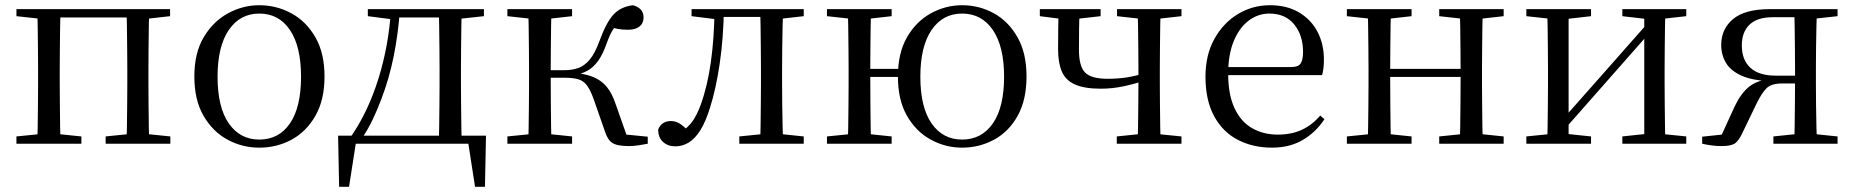

<svg xmlns="http://www.w3.org/2000/svg" viewBox="-20 -551 7108 736"><path d="M123 0Q124 -24 124.5 -65Q125 -106 125.5 -150Q126 -194 126 -229V-288Q126 -322 125.5 -366Q125 -410 124.5 -451Q124 -492 123 -516H212Q211 -492 210.5 -451Q210 -410 209.5 -366Q209 -322 209 -288V-229Q209 -194 209.5 -150Q210 -106 210.5 -65Q211 -24 212 0ZM465 0Q466 -24 466.5 -65Q467 -106 467.5 -150Q468 -194 468 -229V-288Q468 -322 467.5 -366Q467 -410 466.5 -451Q466 -492 465 -516H552Q551 -492 550.5 -451Q550 -410 549.5 -366Q549 -322 549 -288V-229Q549 -194 549.5 -150Q550 -106 550.5 -65Q551 -24 552 0ZM43 0V-28L153 -39H185L292 -28V0ZM385 0V-28L493 -39H526L633 -28V0ZM43 -489V-516H167V-477H153ZM509 -477V-516H632V-489L526 -477ZM167 -484V-516H509V-484Z M974 15Q908 15 851.5 -16Q795 -47 760 -107.5Q725 -168 725 -258Q725 -348 761 -408.5Q797 -469 854 -500Q911 -531 974 -531Q1039 -531 1096 -500.5Q1153 -470 1188.5 -409Q1224 -348 1224 -258Q1224 -168 1189 -107Q1154 -46 1097.5 -15.5Q1041 15 974 15ZM974 -16Q1049 -16 1091.5 -78Q1134 -140 1134 -257Q1134 -373 1091.5 -436Q1049 -499 974 -499Q900 -499 857 -436Q814 -373 814 -257Q814 -140 857 -78Q900 -16 974 -16Z M1798 0H1323L1347 -21L1318 165H1280L1276 -31H1843L1839 165H1801L1772 -22ZM1662 0Q1663 -24 1663.5 -65Q1664 -106 1664.5 -150Q1665 -194 1665 -229V-288Q1665 -322 1664.5 -366Q1664 -410 1663.5 -451Q1663 -492 1662 -516H1750Q1749 -492 1748.5 -451Q1748 -410 1747.5 -366Q1747 -322 1747 -288V-229Q1747 -194 1747.5 -150Q1748 -106 1748.5 -65Q1749 -24 1750 0ZM1390 -489V-516H1492V-477H1483ZM1707 -477V-516H1835V-489L1724 -477ZM1327 -30Q1391 -123 1430.5 -249Q1470 -375 1479 -516H1513Q1507 -425 1489.5 -337Q1472 -249 1441 -169Q1426 -129 1407.5 -90.5Q1389 -52 1366 -19V-7ZM1492 -484V-516H1709V-484Z M1925 0V-28L2035 -39H2067L2173 -28V0ZM1925 -489V-516H2173V-489L2067 -477H2035ZM2005 0Q2006 -24 2006.5 -65Q2007 -106 2007.5 -150Q2008 -194 2008 -229V-288Q2008 -322 2007.5 -366Q2007 -410 2006.5 -451Q2006 -492 2005 -516H2094Q2093 -492 2092.5 -450.5Q2092 -409 2091.5 -362.5Q2091 -316 2091 -278V-258Q2091 -209 2091.5 -158.5Q2092 -108 2092.5 -66Q2093 -24 2094 0ZM2299 -47 2255 -173Q2243 -206 2230 -223.5Q2217 -241 2197 -247Q2177 -253 2145 -253H2049V-282H2144Q2174 -282 2197.5 -290.5Q2221 -299 2241 -323Q2261 -347 2278 -394Q2304 -465 2331.5 -495Q2359 -525 2406 -531Q2447 -520 2447 -484Q2447 -462 2431.5 -449.5Q2416 -437 2388 -437Q2365 -437 2349 -440Q2333 -443 2316 -448L2363 -479Q2344 -459 2331 -439.5Q2318 -420 2305 -383Q2290 -341 2272 -316.5Q2254 -292 2231 -279.5Q2208 -267 2179 -262L2180 -272Q2225 -268 2255 -255.5Q2285 -243 2305.5 -218.5Q2326 -194 2340 -152L2389 -13L2332 -40L2463 -27V0Q2447 3 2427.5 6Q2408 9 2392 9Q2346 9 2327.5 -3Q2309 -15 2299 -47Z M2569 10Q2540 10 2521.5 -7Q2503 -24 2503 -55Q2510 -71 2522 -79Q2534 -87 2552 -87Q2570 -87 2586 -77Q2602 -67 2621 -46V-36H2592V-46Q2618 -63 2634.5 -86Q2651 -109 2666 -149Q2692 -221 2705 -313.5Q2718 -406 2719 -516H2755Q2753 -404 2739 -308Q2725 -212 2702 -139Q2685 -84 2664.5 -51.5Q2644 -19 2620 -4.5Q2596 10 2569 10ZM2631 -489V-516H2734V-477H2727ZM2736 -486V-516H2927V-486ZM2814 0V-28L2923 -39H2955L3061 -28V0ZM2894 0Q2895 -24 2895.5 -65Q2896 -106 2896.5 -150Q2897 -194 2897 -229V-288Q2897 -322 2896.5 -366Q2896 -410 2895.5 -451Q2895 -492 2894 -516H2982Q2981 -492 2980 -451Q2979 -410 2978.5 -366Q2978 -322 2978 -288V-229Q2978 -194 2978.5 -150Q2979 -106 2980 -65Q2981 -24 2982 0ZM2937 -477V-516H3061V-489L2955 -477Z M3150 0V-28L3260 -39H3292L3398 -28V0ZM3150 -489V-516H3398V-489L3292 -477H3260ZM3230 0Q3231 -24 3231.5 -65Q3232 -106 3232.5 -150Q3233 -194 3233 -229V-288Q3233 -322 3232.5 -366Q3232 -410 3231.5 -451Q3231 -492 3230 -516H3319Q3318 -492 3317.5 -451Q3317 -410 3316.5 -364Q3316 -318 3316 -282V-260Q3316 -210 3316.5 -159Q3317 -108 3317.5 -66Q3318 -24 3319 0ZM3274 -256V-287H3472V-256ZM3668 15Q3604 15 3547.5 -16Q3491 -47 3456.5 -107.5Q3422 -168 3422 -258Q3422 -348 3457 -408.5Q3492 -469 3548.5 -500Q3605 -531 3668 -531Q3733 -531 3789 -500.5Q3845 -470 3880 -409Q3915 -348 3915 -258Q3915 -168 3881 -107Q3847 -46 3790.5 -15.5Q3734 15 3668 15ZM3668 -16Q3743 -16 3786 -78Q3829 -140 3829 -257Q3829 -373 3786 -436Q3743 -499 3668 -499Q3594 -499 3551 -436Q3508 -373 3508 -257Q3508 -140 3551 -78Q3594 -16 3668 -16Z M4200 -211Q4137 -211 4101 -227Q4065 -243 4050.5 -276.5Q4036 -310 4036 -362Q4036 -405 4036.5 -442Q4037 -479 4038 -516H4119Q4117 -477 4116.5 -441Q4116 -405 4116 -360Q4116 -297 4139.5 -273Q4163 -249 4226 -249Q4266 -249 4300.5 -254.5Q4335 -260 4378 -273V-245Q4332 -230 4288.5 -220.5Q4245 -211 4200 -211ZM4341 0Q4342 -24 4342.5 -65Q4343 -106 4343.5 -152Q4344 -198 4344 -234V-288Q4344 -322 4343.5 -366Q4343 -410 4342.5 -451Q4342 -492 4341 -516H4429Q4428 -492 4427.5 -451Q4427 -410 4426.5 -366Q4426 -322 4426 -288V-229Q4426 -194 4426.5 -150Q4427 -106 4427.5 -65Q4428 -24 4429 0ZM3966 -489V-516H4199V-489L4093 -477H4060ZM4261 0V-28L4368 -39H4400L4509 -28V0ZM4262 -489V-516H4509V-489L4402 -477H4370Z M4856 15Q4783 15 4725 -15Q4667 -45 4634 -106Q4601 -167 4601 -257Q4601 -341 4635.5 -402.5Q4670 -464 4726 -497.5Q4782 -531 4848 -531Q4913 -531 4959.5 -503.5Q5006 -476 5030.5 -429Q5055 -382 5055 -323Q5055 -287 5048 -263H4640V-294H4930Q4957 -294 4966 -308Q4975 -322 4975 -352Q4975 -416 4941 -457.5Q4907 -499 4846 -499Q4802 -499 4766 -471.5Q4730 -444 4709 -392.5Q4688 -341 4688 -269Q4688 -188 4712.5 -136Q4737 -84 4780 -59.5Q4823 -35 4878 -35Q4931 -35 4970.5 -53.5Q5010 -72 5041 -108L5057 -94Q5024 -44 4974 -14.5Q4924 15 4856 15Z M5223 0Q5224 -24 5224.5 -65Q5225 -106 5225.5 -150Q5226 -194 5226 -229V-288Q5226 -322 5225.5 -366Q5225 -410 5224.5 -451Q5224 -492 5223 -516H5312Q5311 -492 5310.5 -450.5Q5310 -409 5309.5 -363Q5309 -317 5309 -280V-260Q5309 -210 5309.5 -159Q5310 -108 5310.5 -66Q5311 -24 5312 0ZM5575 0Q5577 -24 5577.5 -66Q5578 -108 5578.5 -159Q5579 -210 5579 -260V-280Q5579 -317 5578.5 -363Q5578 -409 5577.5 -450.5Q5577 -492 5575 -516H5664Q5663 -492 5662.5 -451Q5662 -410 5661.5 -366Q5661 -322 5661 -288V-229Q5661 -194 5661.5 -150Q5662 -106 5662.5 -65Q5663 -24 5664 0ZM5143 0V-28L5253 -39H5285L5391 -28V0ZM5143 -489V-516H5391V-489L5285 -477H5253ZM5497 0V-28L5605 -39H5638L5744 -28V0ZM5497 -489V-516H5744V-489L5638 -477H5605ZM5267 -256V-287H5620V-256Z M5831 0V-28L5940 -39H5974L6079 -28V0ZM6199 0V-28L6302 -39H6336L6444 -28V0ZM5911 0Q5912 -24 5912.5 -65Q5913 -106 5913.5 -150Q5914 -194 5914 -229V-288Q5914 -322 5913.5 -366Q5913 -410 5912.5 -451Q5912 -492 5911 -516H5993V0ZM5970 -47 5935 -66H5946L6123 -266L6304 -471L6338 -451H6326L6148 -249ZM6283 0V-516H6364Q6363 -492 6362.5 -451Q6362 -410 6361.5 -366Q6361 -322 6361 -288V-229Q6361 -194 6361.5 -150Q6362 -106 6362.5 -65Q6363 -24 6364 0ZM5831 -489V-516H6079V-489L5975 -477H5941ZM6199 -489V-516H6444V-489L6337 -477H6302Z M6765 -516H7024V-489L6915 -477L6901 -485H6776Q6716 -485 6686.5 -456.5Q6657 -428 6657 -377Q6657 -321 6690 -291Q6723 -261 6787 -261H6901V-231H6811Q6771 -231 6752.5 -213.5Q6734 -196 6713 -153L6659 -41Q6646 -13 6631.5 -2Q6617 9 6578 9Q6560 9 6541.5 6.5Q6523 4 6505 0V-27L6617 -39L6571 -15L6630 -144Q6654 -194 6685.5 -219Q6717 -244 6772 -249L6767 -240Q6699 -242 6657 -260.5Q6615 -279 6596.5 -309.5Q6578 -340 6578 -379Q6578 -440 6623.5 -478Q6669 -516 6765 -516ZM6858 0Q6859 -24 6859.5 -65.5Q6860 -107 6860.5 -154Q6861 -201 6861 -240V-288Q6861 -322 6860.5 -366Q6860 -410 6859.5 -451Q6859 -492 6858 -516H6945Q6944 -492 6943 -451Q6942 -410 6941.5 -366Q6941 -322 6941 -288V-229Q6941 -194 6941.5 -150Q6942 -106 6943 -65Q6944 -24 6945 0ZM6778 0V-28L6885 -39H6918L7024 -28V0Z"/></svg>

Font: Noto Serif TC
Style: Regular
Weight: 400
Designer: Ryoko NISHIZUKA  (kana & ideographs); Frank Grießhammer (Latin, Greek & Cyrillic); Wenlong ZHANG  (bopomofo); Sandoll Co
Foundry: Adobe
Version: Version 2.003-H1;hotconv 1.1.1;makeotfexe 2.6.0